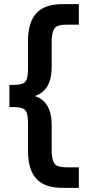

<svg xmlns="http://www.w3.org/2000/svg" viewBox="-20 -739 427 918"><path d="M24.9 -227.1V-333H44.9Q86.4 -333 100.1 -347.2Q113.8 -361.3 113.8 -409.2V-542Q113.8 -631.3 153.3 -675.3Q192.9 -719.2 278.8 -719.2H356.9V-621.1H304.2Q271 -621.1 255.9 -615Q240.7 -608.9 233.9 -590.3Q227.1 -571.8 227.1 -532.2V-418.9Q227.1 -305.7 146 -279.8Q227.1 -253.9 227.1 -141.1V-27.8Q227.1 11.7 233.9 30.3Q240.7 48.8 255.9 54.9Q271 61 304.2 61H356.9V159.2H278.8Q192.9 159.2 153.3 115.2Q113.8 71.3 113.8 -18.1V-150.9Q113.8 -198.7 100.1 -212.9Q86.4 -227.1 44.9 -227.1Z"/></svg>

Font: TASA Orbiter Text SemiBold
Style: Regular
Weight: 600
Designer: Weizhong Zhang
Version: Version 1.000;Glyphs 3.1.2 (3151)